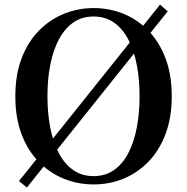

<svg xmlns="http://www.w3.org/2000/svg" viewBox="-20 -795 825 847"><path d="M719.8 -744.9 98.5 32.4 63.9 3.6 686 -774.7ZM189.3 -370.5Q189.3 -295.6 201.8 -231.5Q214.3 -167.3 239.6 -119.4Q264.9 -71.5 303.1 -44.8Q341.4 -18 392.9 -18Q444.6 -18 482.8 -44.8Q520.9 -71.5 545.9 -119.4Q571 -167.3 583.3 -231.5Q595.7 -295.6 595.7 -370.5Q595.7 -445.3 583.3 -509.2Q571 -573 545.9 -620.8Q520.9 -668.7 482.8 -695.5Q444.6 -722.2 392.9 -722.2Q341.4 -722.2 303.1 -695.5Q264.9 -668.7 239.6 -620.8Q214.3 -573 201.8 -509.2Q189.3 -445.3 189.3 -370.5ZM392.9 -759.4Q462.5 -759.4 524.4 -734.3Q586.3 -709.2 634.4 -659.8Q682.6 -610.4 710.1 -537.9Q737.7 -465.3 737.7 -370.5Q737.7 -276.2 710.1 -203.4Q682.6 -130.6 634.4 -81.3Q586.3 -31.9 524.4 -6.6Q462.5 18.6 392.9 18.6Q324.2 18.6 261.8 -6.5Q199.5 -31.6 151.1 -81Q102.7 -130.4 75.1 -202.8Q47.6 -275.2 47.6 -370.5Q47.6 -464.8 75.1 -537.3Q102.7 -609.9 151.1 -659.3Q199.5 -708.6 261.8 -734Q324.2 -759.4 392.9 -759.4Z"/></svg>

Font: Early Summer Mincho VF
Style: Regular
Weight: 250
Designer: GuiWonder
Version: Version 1.002